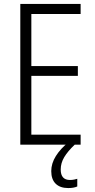

<svg xmlns="http://www.w3.org/2000/svg" viewBox="-20 -734 480 974"><path d="M389 0H83V-714H389V-663H139V-399H375V-349H139V-51H389ZM288 126Q288 179 335 179Q346 179 356 177Q366 175 372 173V212Q363 216 351.5 218Q340 220 326 220Q285 220 262.5 198Q240 176 240 134Q240 95 263.5 57.5Q287 20 326 -11L359 0Q324 33 306 63Q288 93 288 126Z"/></svg>

Font: Noto Sans Condensed Light
Style: Regular
Weight: 300
Width: 3
Designer: Monotype Design Team
Foundry: Monotype Imaging Inc.
Version: Version 2.013; ttfautohint (v1.8.4.7-5d5b)